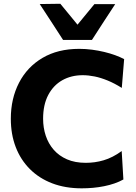

<svg xmlns="http://www.w3.org/2000/svg" viewBox="-20 -987 724 1020"><path d="M414 13.5Q327 13.5 257.5 -13Q188 -39.5 138.8 -88.8Q89.5 -138 63.5 -205.8Q37.5 -273.5 37.5 -356Q37.5 -463 81 -547.2Q124.5 -631.5 206 -679.5Q287.5 -727.5 401 -727.5Q435.5 -727.5 469.2 -723Q503 -718.5 534 -711Q565 -703.5 591.8 -693.8Q618.5 -684 639.5 -673L627 -520Q588 -544.5 552 -559.2Q516 -574 482.8 -580.8Q449.5 -587.5 419.5 -587.5Q358.5 -587.5 311 -560.8Q263.5 -534 236.2 -482.2Q209 -430.5 209 -356Q209 -308.5 223 -266.2Q237 -224 265.2 -191.5Q293.5 -159 336 -140.5Q378.5 -122 435.5 -122Q459 -122 482.8 -125.2Q506.5 -128.5 530.5 -135.5Q554.5 -142.5 578.5 -154.8Q602.5 -167 626.5 -184.5L635.5 -33.5Q614 -21.5 588 -12.5Q562 -3.5 533.2 2.2Q504.5 8 474.2 10.8Q444 13.5 414 13.5ZM315 -775Q284 -823.5 252.8 -871Q221.5 -918.5 191 -965.5L300.5 -967Q328 -933.5 355.2 -900.5Q382.5 -867.5 410.5 -833H373Q400.5 -867 427.8 -899.8Q455 -932.5 481.5 -965H592Q561.5 -918.5 530.5 -871Q499.5 -823.5 468.5 -775Z"/></svg>

Font: Commissioner Thin
Style: Bold
Weight: 700
Version: Version 1.001;gftools[0.9.23]